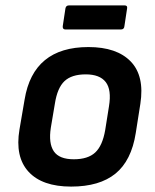

<svg xmlns="http://www.w3.org/2000/svg" viewBox="-20 -678 572 710"><path d="M243 12Q136 12 85.5 -43Q35 -98 52 -199L71 -310Q103 -504 307 -504Q412 -504 463.5 -450.5Q515 -397 499 -294L482 -186Q466 -84 407 -36Q348 12 243 12ZM253 -89Q305 -89 332 -114Q359 -139 369 -197L383 -285Q393 -346 371 -374.5Q349 -403 297 -403Q245 -403 218.5 -378Q192 -353 183 -295L168 -206Q159 -148 179 -118.5Q199 -89 253 -89ZM222 -569Q211 -569 212 -581L222 -647Q224 -658 235 -658H441Q452 -658 450 -647L440 -581Q439 -569 427 -569Z"/></svg>

Font: Sofia Sans
Style: Bold Italic
Weight: 700
Italic angle: -9°
Designer: Botio Nikoltchev, Ani Petrova
Foundry: lettersoup
Version: Version 4.101; ttfautohint (v1.8.4.7-5d5b)